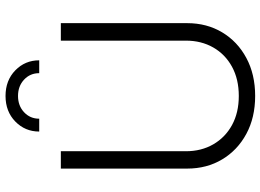

<svg xmlns="http://www.w3.org/2000/svg" viewBox="-150 -828 988 729"><g transform="rotate(-90 344.5 -464.0)"><path d="M344.2 10.3Q262.2 10.3 200.2 -23.2Q138.2 -56.6 103.3 -115Q68.4 -173.3 68.4 -247.6V-727.5H134.3V-252.4Q134.3 -194.3 160.4 -148.9Q186.5 -103.5 233.6 -77.6Q280.8 -51.8 344.2 -51.8Q407.7 -51.8 455.1 -77.6Q502.4 -103.5 528.3 -148.9Q554.2 -194.3 554.2 -252.4V-727.5H620.6V-247.6Q620.6 -173.3 585.7 -115Q550.8 -56.6 488.5 -23.2Q426.3 10.3 344.2 10.3ZM344.2 -937.5Q403.3 -937.5 441.4 -900.4Q479.5 -863.3 479.5 -809.6H430.7Q430.7 -844.2 406 -867.2Q381.3 -890.1 344.2 -890.1Q307.1 -890.1 282.5 -867.2Q257.8 -844.2 257.8 -809.6H209Q209 -863.3 247.1 -900.4Q285.2 -937.5 344.2 -937.5Z"/></g></svg>

Font: Inter Display Light
Style: Regular
Weight: 300
Designer: Rasmus Andersson
Foundry: rsms
Version: Version 4.000;git-a52131595